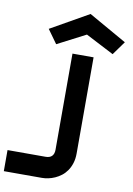

<svg xmlns="http://www.w3.org/2000/svg" viewBox="-324 -843 786 1138"><g transform="rotate(10 69.0 -274.5)"><path d="M188.5 50.8Q188.5 83.5 180.2 109.6Q171.9 135.7 158.2 155.5Q144.5 175.3 126.5 189.2Q108.4 203.1 88.6 211.9Q68.8 220.7 48.8 224.9Q28.8 229 10.7 229H-218.3V102.1H10.7Q36.1 102.1 48.8 88.9Q61.5 75.7 61.5 50.8V-527.8H188.5ZM296.4 -565.9 126.5 -653.8 -43.5 -565.9 -102.5 -647.9 126.5 -777.8 355.5 -647.9Z"/></g></svg>

Font: Audiowide
Style: Regular
Weight: 400
Version: Version 1.003